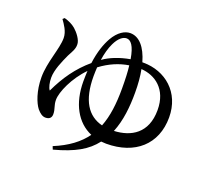

<svg xmlns="http://www.w3.org/2000/svg" viewBox="-138 -938 1276 1177"><g transform="rotate(20 500.0 -350.0)"><path d="M99 -706C117 -680 146 -642 146 -598C146 -527 100 -426 100 -327C100 -236 128 -167 152 -136C170 -115 187 -102 207 -102C234 -102 246 -116 246 -138C246 -173 231 -189 231 -227C231 -278 277 -383 352 -459C351 -438 350 -415 350 -391C350 -246 409 -141 508 -99C465 -39 401 9 309 47L317 67C451 31 526 -12 579 -81L612 -79C799 -79 920 -186 920 -362C920 -526 800 -624 657 -624H650C624 -715 579 -767 520 -767C486 -767 444 -744 411 -686C388 -645 368 -589 358 -513C278 -445 222 -365 176 -267C164 -281 157 -315 157 -344C157 -396 185 -458 207 -506C221 -534 239 -559 238 -589C239 -619 207 -659 184 -679C164 -696 139 -708 110 -716ZM400 -500C459 -544 518 -569 581 -579C586 -539 588 -490 588 -429C588 -331 578 -247 550 -176C454 -200 398 -283 398 -442C398 -462 399 -481 400 -500ZM659 -583C749 -577 838 -518 838 -380C838 -228 739 -174 630 -169C663 -249 672 -342 672 -433C672 -489 668 -539 659 -583ZM406 -551C412 -593 423 -633 438 -664C460 -710 487 -729 510 -729C537 -729 562 -701 576 -617C507 -605 447 -580 408 -552Z"/></g></svg>

Font: Noto Serif CJK KR SemiBold
Style: Regular
Weight: 600
Designer: Ryoko NISHIZUKA 西塚涼子 (kana & ideographs); Frank Grießhammer (Latin, Greek & Cyrillic); Wenlong ZHANG 张文龙 (bopomofo); San
Foundry: Adobe
Version: Version 2.001;hotconv 1.1.0;makeotfexe 2.6.0